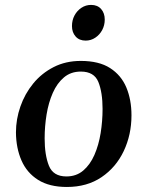

<svg xmlns="http://www.w3.org/2000/svg" viewBox="-20 -741 596 775"><path d="M44.4 -206.5Q44.4 -259.8 62.3 -311Q80.1 -362.3 114 -403.8Q147.9 -445.3 196.5 -470.2Q245.1 -495.1 306.2 -495.1Q379.4 -495.1 424.3 -466.3Q469.2 -437.5 490 -387.9Q510.7 -338.4 510.7 -275.4Q510.7 -197.3 479.5 -131.3Q448.2 -65.4 389.9 -25.9Q331.5 13.7 250 13.7Q179.2 13.7 133.8 -14.9Q88.4 -43.5 66.7 -93.3Q44.9 -143.1 44.4 -206.5ZM248 -28.8Q288.1 -28.8 315.9 -52.5Q343.8 -76.2 361.1 -115.7Q378.4 -155.3 386.2 -203.6Q394 -252 394 -301.3Q394 -368.2 377 -410.2Q359.9 -452.1 306.2 -452.1Q266.1 -452.1 238.3 -428.7Q210.4 -405.3 193.1 -366Q175.8 -326.7 168 -278.8Q160.2 -231 160.2 -182.6Q160.2 -115.2 177.5 -72Q194.8 -28.8 248 -28.8ZM325.7 -577.1Q299.8 -577.1 285.2 -593.8Q270.5 -610.4 270.5 -635.7Q270.5 -659.7 280.8 -678.7Q291 -697.8 308.6 -709.5Q326.2 -721.2 347.7 -721.2Q373.5 -721.2 388.2 -704.6Q402.8 -688 402.8 -662.1Q402.8 -639.2 392.6 -619.9Q382.3 -600.6 364.7 -588.9Q347.2 -577.1 325.7 -577.1Z"/></svg>

Font: Gelasio Medium
Style: Italic
Weight: 500
Italic angle: -8.5°
Designer: Eben Sorkin
Foundry: Eben Sorkin
Version: Version 1.008